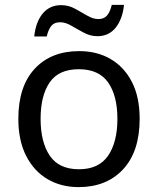

<svg xmlns="http://www.w3.org/2000/svg" viewBox="-20 -755 645 785"><path d="M551 -269Q551 -136 483.5 -63Q416 10 301 10Q230 10 174.5 -22.5Q119 -55 87 -117.5Q55 -180 55 -269Q55 -402 122 -474Q189 -546 304 -546Q377 -546 432.5 -513.5Q488 -481 519.5 -419.5Q551 -358 551 -269ZM146 -269Q146 -174 183.5 -118.5Q221 -63 303 -63Q384 -63 422 -118.5Q460 -174 460 -269Q460 -364 422 -418Q384 -472 302 -472Q220 -472 183 -418Q146 -364 146 -269ZM120 -606Q126 -665 154.5 -699.5Q183 -734 230 -734Q260 -734 286.5 -719.5Q313 -705 337 -691Q361 -677 382 -677Q405 -677 417.5 -691.5Q430 -706 437 -735H487Q481 -677 453 -642Q425 -607 378 -607Q350 -607 323.5 -621Q297 -635 272.5 -649.5Q248 -664 226 -664Q202 -664 190 -649.5Q178 -635 171 -606Z"/></svg>

Font: Noto Sans Phoenician
Style: Regular
Weight: 400
Designer: Monotype Design Team
Foundry: Monotype Imaging Inc.
Version: Version 2.001; ttfautohint (v1.8.4.7-5d5b)